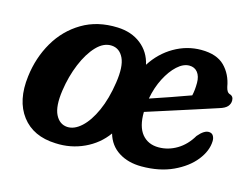

<svg xmlns="http://www.w3.org/2000/svg" viewBox="-72 -581 931 710"><g transform="rotate(15 393.0 -226.0)"><path d="M299 -463Q352.5 -461 388.8 -432.5Q425 -404 435.5 -357Q467 -406.5 515.8 -434.8Q564.5 -463 619 -463Q678.5 -463 708.8 -432.8Q739 -402.5 747 -355.5Q751.5 -336 761.5 -332.5Q777.5 -328.5 777.5 -311.5Q777.5 -298.5 768.8 -288.5Q760 -278.5 738 -272Q703 -260.5 654.5 -244.8Q606 -229 557.2 -213.5Q508.5 -198 473 -186.5Q472 -130.5 495.2 -102.2Q518.5 -74 559 -74Q596 -74 629 -93.8Q662 -113.5 684 -151Q707.5 -179 726.5 -177Q737.5 -176 742.2 -167.2Q747 -158.5 746.5 -147.5Q745.5 -110.5 716.8 -74Q688 -37.5 636.5 -13.5Q585 10.5 516 10.5Q465 10.5 428.8 -12.5Q392.5 -35.5 380 -79Q348 -34.5 296.8 -10.8Q245.5 13 187 10Q101 7 57.2 -50.5Q13.5 -108 25.5 -203Q34.5 -276.5 69.5 -336.5Q104.5 -396.5 162.8 -431.2Q221 -466 299 -463ZM591.5 -395.5Q568.5 -395.5 545.5 -374.5Q522.5 -353.5 504.2 -318Q486 -282.5 478 -239Q512.5 -250.5 554.8 -265.2Q597 -280 630 -292Q635 -313.5 635 -341Q635 -366 623.5 -380.8Q612 -395.5 591.5 -395.5ZM213 -59.5Q240.5 -58 267.5 -82.8Q294.5 -107.5 315.5 -154.2Q336.5 -201 346 -265Q355.5 -328 340.8 -359.2Q326 -390.5 295.5 -392.5Q264.5 -394.5 237 -365.8Q209.5 -337 189.5 -288.8Q169.5 -240.5 161.5 -185Q152.5 -123 167.8 -92.2Q183 -61.5 213 -59.5Z"/></g></svg>

Font: Fraunces 72pt S100 SemiBold
Style: Italic
Weight: 600
Italic angle: -16°
Version: Version 1.000; ttfautohint (v1.8.3)